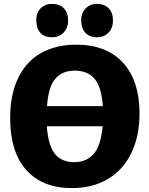

<svg xmlns="http://www.w3.org/2000/svg" viewBox="-20 -950 766 984"><path d="M695 -368Q695 -251 652.5 -164.5Q610 -78 532 -32Q454 14 348 14Q198 14 115 -78.5Q32 -171 32 -344Q32 -466 73.5 -551Q115 -636 191 -678.5Q267 -721 371 -721Q525 -721 610 -629Q695 -537 695 -368ZM221 -406H507Q500 -505 464.5 -546.5Q429 -588 363 -588Q300 -588 264 -547Q228 -506 221 -406ZM506 -303H220Q227 -205 261 -162Q295 -119 360 -119Q423 -119 460 -161Q497 -203 506 -303ZM166 -847Q166 -885 188.5 -907.5Q211 -930 246 -930Q285 -930 307 -907.5Q329 -885 329 -845Q329 -806 305.5 -782.5Q282 -759 246 -759Q207 -759 186.5 -782Q166 -805 166 -847ZM396 -845Q396 -884 419 -907Q442 -930 477 -930Q515 -930 537 -907.5Q559 -885 559 -845Q559 -806 536 -782.5Q513 -759 477 -759Q439 -759 418 -781.5Q397 -804 396 -845Z"/></svg>

Font: Bitter Pro ExtraBold
Style: Regular
Weight: 800
Designer: Sol Matas, and Bitter project Authors
Foundry: Sol Matas
Version: Version 1.010